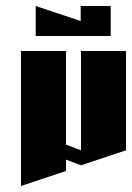

<svg xmlns="http://www.w3.org/2000/svg" viewBox="-20 -670 440 640"><path d="M50 -500H200V-188L250 -169V-500H400V-169L250 -119L200 -138V-100L50 -50Z M99 -650 249 -600V-650H349V-550H99Z"/></svg>

Font: SOV_Meka
Style: Book
Weight: 400
Version: Version 1.00